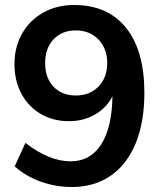

<svg xmlns="http://www.w3.org/2000/svg" viewBox="-20 -741 640 770"><path d="M559 -369Q559 -251 524 -166Q489 -81 423.5 -36Q358 9 268 9Q204 9 143.5 -12.5Q83 -34 39 -74L82 -168Q177 -94 263 -94Q342 -94 385.5 -161.5Q429 -229 431 -355Q408 -309 361.5 -282Q315 -255 256 -255Q193 -255 143.5 -284Q94 -313 66 -365Q38 -417 38 -484Q38 -552 68.5 -606Q99 -660 153.5 -690.5Q208 -721 277 -721Q412 -721 485.5 -629.5Q559 -538 559 -369ZM410 -488Q410 -546 375 -582.5Q340 -619 284 -619Q228 -619 194.5 -583Q161 -547 161 -488Q161 -429 194.5 -393.5Q228 -358 284 -358Q340 -358 375 -394Q410 -430 410 -488Z"/></svg>

Font: Muli
Style: Bold
Weight: 700
Designer: Vernon Adams
Foundry: Vernon Adams
Version: Version 2.001